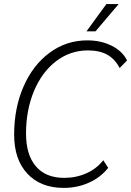

<svg xmlns="http://www.w3.org/2000/svg" viewBox="-20 -907 640 937"><path d="M49 -250Q49 -380 95 -485Q141 -590 222.5 -650Q304 -710 406 -710Q473 -710 525.5 -683.5Q578 -657 600 -612L564 -575Q541 -619 503.5 -640Q466 -661 409 -661Q323 -661 254 -608.5Q185 -556 146 -463Q107 -370 107 -255Q107 -152 155 -95.5Q203 -39 293 -39Q352 -39 402 -61.5Q452 -84 484 -125L508 -88Q472 -42 415 -16Q358 10 291 10Q179 10 114 -59Q49 -128 49 -250ZM499 -887H559L446 -754H402Z"/></svg>

Font: Sarabun ExtraLight
Style: Italic
Weight: 275
Italic angle: -10°
Designer: Suppakit Chalermlarp | Katatrad Co.,Ltd.
Foundry: Cadson Demak Co.,Ltd.
Version: Version 1.000; ttfautohint (v1.6)